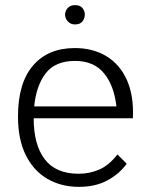

<svg xmlns="http://www.w3.org/2000/svg" viewBox="-20 -707 590 747"><path d="M287 20Q219 20 165.5 -10.5Q112 -41 81 -102Q50 -163 50 -254Q50 -384 108.5 -452Q167 -520 271 -520Q342 -520 394.5 -488Q447 -456 474 -395Q501 -334 497 -247H111Q111 -144 154 -87.5Q197 -31 286 -31Q329 -31 366.5 -47.5Q404 -64 437 -106L473 -70Q444 -30 397.5 -5Q351 20 287 20ZM113 -293H433Q424 -374 384.5 -422Q345 -470 272 -470Q195 -470 158 -422Q121 -374 113 -293ZM233 -650Q233 -659 237.5 -667.5Q242 -676 250.5 -681.5Q259 -687 272 -687Q292 -687 301 -675.5Q310 -664 310 -650Q310 -636 301 -624Q292 -612 272 -612Q259 -612 250.5 -618Q242 -624 237.5 -632.5Q233 -641 233 -650Z"/></svg>

Font: Moderustic Light
Style: Regular
Weight: 300
Designer: Tural Alisoy
Foundry: TAFT Foundry
Version: Version 2.120